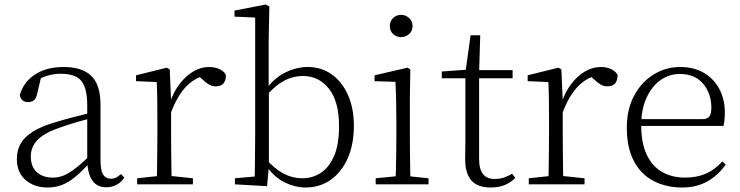

<svg xmlns="http://www.w3.org/2000/svg" viewBox="-20 -820 3292 854"><path d="M191 14Q133 14 94 -19Q55 -52 55 -114Q55 -151 71.5 -180.5Q88 -210 125.5 -234Q163 -258 225 -276Q268 -289 312.5 -300.5Q357 -312 397 -321V-297Q357 -287 315.5 -275Q274 -263 237 -249Q170 -225 143.5 -194Q117 -163 117 -125Q117 -78 144 -54Q171 -30 215 -30Q240 -30 263.5 -39.5Q287 -49 316.5 -72Q346 -95 386 -134L392 -89H373Q341 -55 313 -32Q285 -9 256 2.5Q227 14 191 14ZM453 13Q411 13 390.5 -17.5Q370 -48 368 -102V-106V-350Q368 -407 355 -437.5Q342 -468 316 -480Q290 -492 250 -492Q220 -492 190 -483Q160 -474 128 -454L164 -482L145 -402Q141 -382 131 -374Q121 -366 105 -366Q74 -366 68 -397Q85 -456 136 -489Q187 -522 263 -522Q345 -522 386 -482.5Q427 -443 427 -354V-113Q427 -61 439 -43Q451 -25 473 -25Q486 -25 496 -30Q506 -35 518 -46L533 -30Q518 -8 497.5 2.5Q477 13 453 13Z M590 0V-27L701 -39H724L838 -27V0ZM677 0Q678 -24 678.5 -64.5Q679 -105 679.5 -149Q680 -193 680 -226V-281Q680 -333 679.5 -375.5Q679 -418 677 -455L585 -459V-485L722 -519L735 -511L741 -371V-370V-226Q741 -193 741.5 -149Q742 -105 742.5 -64.5Q743 -24 744 0ZM740 -318 723 -367H737Q753 -413 780 -448Q807 -483 840.5 -502.5Q874 -522 910 -522Q937 -522 957.5 -512Q978 -502 985 -486Q985 -462 974 -449Q963 -436 939 -436Q923 -436 909.5 -444Q896 -452 879 -468L856 -488H905Q849 -477 809 -436Q769 -395 740 -318Z M1025 0V-27L1113 -35Q1114 -63 1114 -97Q1114 -131 1114.5 -165Q1115 -199 1115 -226V-742L1023 -746V-773L1162 -800L1178 -791L1175 -637V-426L1176 -416V-82V-81L1168 8ZM1338 14Q1294 14 1247.5 -8Q1201 -30 1162 -85H1151L1162 -113Q1204 -67 1243 -47Q1282 -27 1325 -27Q1369 -27 1406 -50.5Q1443 -74 1465.5 -125Q1488 -176 1488 -258Q1488 -369 1443 -425.5Q1398 -482 1327 -482Q1302 -482 1275 -474Q1248 -466 1219.5 -445.5Q1191 -425 1158 -388L1148 -417H1158Q1199 -473 1249 -497.5Q1299 -522 1348 -522Q1409 -522 1455 -489.5Q1501 -457 1527.5 -398Q1554 -339 1554 -260Q1554 -179 1527 -117Q1500 -55 1451.5 -20.5Q1403 14 1338 14Z M1651 0V-27L1762 -38H1781L1886 -27V0ZM1739 0Q1740 -24 1741 -64.5Q1742 -105 1742.5 -149Q1743 -193 1743 -226V-281Q1743 -332 1742 -375Q1741 -418 1739 -456L1646 -459V-485L1793 -519L1805 -511L1803 -377V-226Q1803 -193 1803.5 -149Q1804 -105 1804.5 -64.5Q1805 -24 1806 0ZM1764 -655Q1743 -655 1728.5 -668.5Q1714 -682 1714 -704Q1714 -726 1728.5 -740Q1743 -754 1764 -754Q1784 -754 1799.5 -740Q1815 -726 1815 -704Q1815 -682 1799.5 -668.5Q1784 -655 1764 -655Z M2080 -472V-508H2260V-472ZM2163 14Q2104 14 2076.5 -17.5Q2049 -49 2049 -112Q2049 -135 2049.5 -152.5Q2050 -170 2050 -196V-472H1945V-502L2070 -511L2050 -496L2073 -663H2116L2111 -493V-481V-115Q2111 -67 2128.5 -45.5Q2146 -24 2180 -24Q2203 -24 2220.5 -30Q2238 -36 2258 -47L2272 -29Q2252 -8 2225 3Q2198 14 2163 14Z M2332 0V-27L2443 -39H2466L2580 -27V0ZM2419 0Q2420 -24 2420.5 -64.5Q2421 -105 2421.5 -149Q2422 -193 2422 -226V-281Q2422 -333 2421.5 -375.5Q2421 -418 2419 -455L2327 -459V-485L2464 -519L2477 -511L2483 -371V-370V-226Q2483 -193 2483.5 -149Q2484 -105 2484.5 -64.5Q2485 -24 2486 0ZM2482 -318 2465 -367H2479Q2495 -413 2522 -448Q2549 -483 2582.5 -502.5Q2616 -522 2652 -522Q2679 -522 2699.5 -512Q2720 -502 2727 -486Q2727 -462 2716 -449Q2705 -436 2681 -436Q2665 -436 2651.5 -444Q2638 -452 2621 -468L2598 -488H2647Q2591 -477 2551 -436Q2511 -395 2482 -318Z M3014 14Q2943 14 2887 -15Q2831 -44 2799.5 -103.5Q2768 -163 2768 -252Q2768 -334 2800.5 -394.5Q2833 -455 2887 -488.5Q2941 -522 3005 -522Q3067 -522 3111.5 -495.5Q3156 -469 3180 -423.5Q3204 -378 3204 -320Q3204 -283 3198 -260H2798V-290H3103Q3127 -290 3135.5 -302.5Q3144 -315 3144 -341Q3144 -404 3107.5 -447.5Q3071 -491 3004 -491Q2956 -491 2917 -463Q2878 -435 2855 -383.5Q2832 -332 2832 -263Q2832 -183 2857 -131Q2882 -79 2926 -54.5Q2970 -30 3027 -30Q3080 -30 3120.5 -48Q3161 -66 3193 -102L3208 -88Q3175 -41 3127 -13.5Q3079 14 3014 14Z"/></svg>

Font: Noto Serif JP
Style: Regular
Weight: 200
Designer: Ryoko NISHIZUKA 西塚涼子 (kana & ideographs); Frank Grießhammer (Latin, Greek & Cyrillic); Wenlong ZHANG 张文龙 (bopomofo); San
Foundry: Adobe
Version: Version 2.001;hotconv 1.1.0;makeotfexe 2.6.0